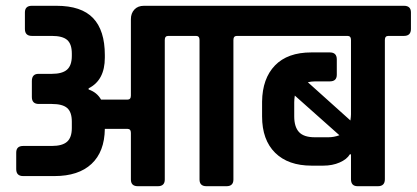

<svg xmlns="http://www.w3.org/2000/svg" viewBox="-20 -643 1439 663"><path d="M477 -623H852Q876 -623 876 -600V-543Q876 -519 852 -519H798Q786 -519 786 -505V-23Q786 0 762 0H693Q669 0 669 -23V-505Q669 -519 657 -519H561Q549 -519 549 -505V-23Q549 0 525 0H456Q432 0 432 -23V-184Q432 -198 420 -198H342Q341 -119 296 -77Q251 -35 168 -35H60Q36 -35 36 -59V-116Q36 -139 60 -139H159Q195 -139 211.5 -153.5Q228 -168 228 -201V-223Q228 -256 212 -270Q196 -284 159 -284H114Q90 -284 90 -308V-363Q90 -388 113 -388H159Q195 -388 211.5 -402.5Q228 -417 228 -450V-458Q228 -491 212 -505Q196 -519 159 -519H90Q66 -519 66 -543V-600Q66 -623 90 -623H175Q261 -623 301.5 -580.5Q342 -538 342 -453V-444Q342 -366 286 -338V-334Q315 -324 329 -299H420Q432 -299 432 -313V-577Q432 -597 444 -610Q456 -623 477 -623Z M840 -623H1375Q1399 -623 1399 -600V-543Q1399 -519 1375 -519H1321Q1309 -519 1309 -505V-24Q1309 0 1285 0H1215Q1192 0 1192 -24V-110H1188Q1178 -93 1153 -82Q1128 -71 1096 -71H1056Q975 -71 930 -115.5Q885 -160 885 -241V-292Q886 -372 929.5 -417Q973 -462 1055 -462H1119Q1143 -462 1143 -438V-385Q1143 -362 1119 -362H1069Q1055 -362 1043 -359L1190 -227Q1192 -241 1192 -248V-505Q1192 -519 1180 -519H840Q816 -519 816 -543V-600Q816 -623 840 -623ZM1067 -169H1114Q1133 -169 1152 -176L998 -313Q996 -299 996 -290V-241Q996 -205 1012.5 -187Q1029 -169 1067 -169Z"/></svg>

Font: Rajdhani
Style: Bold
Weight: 700
Designer: Satya Rajpurohit, Jyotish Sonowal
Foundry: Indian Type Foundry
Version: Version 1.201 February 1, 2022